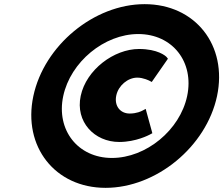

<svg xmlns="http://www.w3.org/2000/svg" viewBox="-20 -875 1076 925"><path d="M140.6 -412C88.9 -168.7 245.3 30 488.6 30C732.9 30 973.9 -168.7 1025.6 -412C1077.5 -656.3 921 -855 676.7 -855C433.4 -855 192.5 -656.3 140.6 -412ZM284.6 -412C319.6 -576.7 482.5 -711 646.1 -711C810.8 -711 916.6 -576.7 881.6 -412C846.8 -248.3 684 -114 519.2 -114C355.5 -114 249.8 -248.3 284.6 -412ZM641.5 -501C670.6 -501 699.1 -486.4 699.1 -486.4L711.1 -480.1L789 -592.1L783.1 -599.6C777.7 -606.4 738.7 -639 649.8 -639C529.1 -639 395.6 -539.2 368.8 -413C342.3 -288.6 434.1 -191 554.6 -191C635.3 -191 698.6 -225 700.9 -226.2L713.9 -233.2L710.7 -245.4C702.4 -277.8 693.9 -303.8 685.9 -335.4L682 -350.4L665.9 -341.9C661.8 -339.7 639.3 -328 604.7 -328C559.3 -328 529.5 -364.8 540.2 -415C550.4 -463.1 596.1 -501 641.5 -501Z"/></svg>

Font: Hussar Nova
Style: 96
Weight: 700
Foundry: Cannot Into Space Fonts
Version: Version 0.99